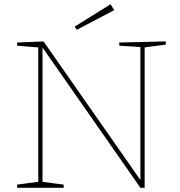

<svg xmlns="http://www.w3.org/2000/svg" viewBox="-20 -888 852 908"><path d="M544 -687 764 -692V-677L657 -663L664 -671V0H644L177 -669L181 -670V-21L174 -29L281 -15V0H61V-15L168 -29L161 -21V-671L168 -663L61 -672V-687L186 -692L648 -31L644 -30V-672L651 -665L544 -672ZM343 -747 333 -762 503 -868 520 -840Z"/></svg>

Font: Bitter Thin Thin
Style: Regular
Weight: 250
Version: Version 2.002